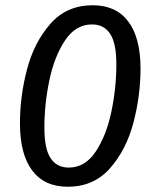

<svg xmlns="http://www.w3.org/2000/svg" viewBox="-20 -699 592 731"><path d="M56 -229Q56 -112 102.5 -50Q149 12 238 12Q337 12 399 -58.5Q461 -129 488 -232Q515 -335 515 -438Q515 -555 468.5 -617Q422 -679 333 -679Q234 -679 172 -608.5Q110 -538 83 -435.5Q56 -333 56 -229ZM423 -455Q423 -364 404 -273.5Q385 -183 344.5 -122Q304 -61 242 -61Q196 -61 172.5 -97Q149 -133 149 -212Q149 -303 168 -393.5Q187 -484 227.5 -545Q268 -606 330 -606Q376 -606 399.5 -570Q423 -534 423 -455Z"/></svg>

Font: Fira Sans
Style: Italic
Weight: 400
Italic angle: -8°
Designer: bBox Type GmbH & Carrois Corporate GbR & Edenspiekermann AG
Foundry: bBox Type GmbH & Carrois Corporate GbR & Edenspiekermann AG
Version: Version 4.301